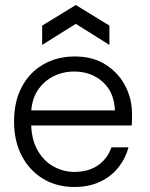

<svg xmlns="http://www.w3.org/2000/svg" viewBox="-20 -733 597 765"><path d="M276 12Q206 12 152 -20.5Q98 -53 67 -111.5Q36 -170 36 -249Q36 -328 66.5 -386Q97 -444 152 -476Q207 -508 278 -508Q350 -508 401 -475.5Q452 -443 479 -391Q506 -339 506 -279Q506 -269 506 -258Q506 -247 505 -233H90V-293H438Q435 -366 389 -407Q343 -448 275 -448Q230 -448 191 -428Q152 -408 128 -369.5Q104 -331 104 -274V-247Q104 -180 129 -135.5Q154 -91 193.5 -69.5Q233 -48 276 -48Q332 -48 370 -74Q408 -100 424 -146H492Q480 -101 451 -65Q422 -29 378 -8.5Q334 12 276 12ZM148 -554V-631L282 -713L416 -631V-554L282 -638Z"/></svg>

Font: Host Grotesk Light
Style: Regular
Weight: 300
Designer: Doukan Karapınar
Foundry: Element Type
Version: Version 1.003